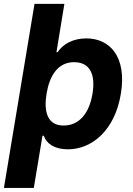

<svg xmlns="http://www.w3.org/2000/svg" viewBox="-39 -747 672 972"><path d="M398.4 -552.6C326.3 -552.6 277.3 -520.6 252.5 -482.6H246.8L286.9 -727.3H135.7L-19.2 204.5H132.1L176.1 -60H182.5C196 -20.6 235.4 8.9 304.7 8.9C427.6 8.9 543 -88.8 572.8 -272C604 -459.5 517 -552.6 398.4 -552.6ZM429.3 -272.7C413 -174 362.6 -111.5 283 -111.5C199.2 -111.5 182.2 -183.9 196.7 -272.7C211.6 -362.6 253.2 -432.2 335.9 -432.2C416.2 -432.2 445.3 -370.7 429.3 -272.7Z"/></svg>

Font: TID UI
Style: Bold Italic
Weight: 700
Italic angle: -9.39999°
Designer: The TID Project Authors
Foundry: Bakken & Bæck
Version: Version 1.001;hotconv 1.0.109;makeotfexe 2.5.65596